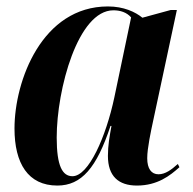

<svg xmlns="http://www.w3.org/2000/svg" viewBox="-20 -566 599 596"><path d="M158 10C233 10 280 -45 323 -175H326C320 -142 315 -115 315 -82C315 -19 348 10 405 10C469 10 508 -21 537 -47L532 -57C512 -39 493 -25 472 -25C450 -25 437 -42 437 -75C437 -106 449 -161 455 -189L529 -535H510L422 -511C400 -529 364 -546 315 -546C111 -546 25 -316 25 -167C25 -59 67 10 158 10ZM205 -19C174 -19 156 -50 156 -139C156 -289 222 -534 332 -534C353 -534 373 -528 387 -512L335 -264C309 -141 255 -19 205 -19Z"/></svg>

Font: Noto Serif Display Condensed
Style: Bold Italic
Weight: 700
Width: 3
Italic angle: -12°
Designer: Monotype Design Team
Foundry: Monotype Imaging Inc.
Version: Version 2.009